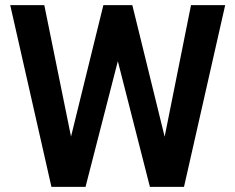

<svg xmlns="http://www.w3.org/2000/svg" viewBox="-20 -731 918 751"><path d="M153.3 -710.9 257.8 -196.8 384.3 -710.9H497.6L624 -196.3L727.1 -710.9H860.8L699.7 0H566.4L440.9 -491.7L314.5 0H181.2L20 -710.9Z"/></svg>

Font: Vazirmatn UI SemiBold
Style: Regular
Weight: 600
Designer: Saber Rastikerdar
Foundry: Saber Rastikerdar
Version: Version 33.003